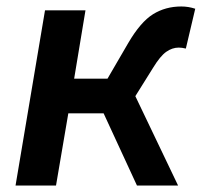

<svg xmlns="http://www.w3.org/2000/svg" viewBox="-20 -573 623 593"><path d="M119 -541H244L209 -330H312L376 -440Q414 -505 452.5 -529Q491 -553 540 -553Q562 -553 583 -546L554 -423Q542 -426 532 -426Q512 -426 493.5 -413Q475 -400 453 -364L398 -276L530 0H403L300 -223H191L153 0H28Z"/></svg>

Font: Nebula Sans Semibold
Style: Regular
Weight: 600
Italic angle: -9°
Designer: Paul D. Hunt for Adobe (as Source Sans)
Foundry: Nebula Entertainment & Broadcasting LLC
Version: Version 1.010